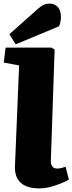

<svg xmlns="http://www.w3.org/2000/svg" viewBox="-20 -1031 402 1065"><path d="M86 -668 1 -684 11 -767H265L283 -756L262 -139Q261 -123 269 -109.5Q277 -96 298 -96Q309 -96 322 -99.5Q335 -103 344 -106L362 -35Q352 -28 325 -16.5Q298 -5 264.5 4.5Q231 14 197 14Q155 14 124.5 1.5Q94 -11 77.5 -39Q61 -67 63 -110ZM189 -981Q208 -998 222.5 -1004.5Q237 -1011 258 -1011Q281 -1011 299.5 -993Q318 -975 318 -937Q318 -927 315.5 -911.5Q313 -896 307 -885L67 -785L32 -841Z"/></svg>

Font: Literata 18pt Black
Style: Italic
Weight: 900
Italic angle: -2°
Designer: Latin by Veronika Burian and Jose Scaglione. Greek by Irene Vlachou. Cyrillic by Vera Evstafieva
Foundry: TypeTogether
Version: Version 3.103;gftools[0.9.29]